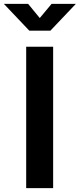

<svg xmlns="http://www.w3.org/2000/svg" viewBox="-58 -970 411 990"><path d="M216 0H77V-729H216ZM93 -812 -38 -950H87L147 -877L208 -950H333L202 -812Z"/></svg>

Font: BDO Grotesk DemiBold
Style: Regular
Weight: 600
Designer: Deni Anggara
Foundry: Lokal Container
Version: Version 2.000